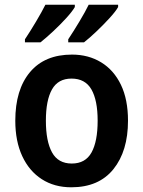

<svg xmlns="http://www.w3.org/2000/svg" viewBox="-20 -786 609 816"><path d="M524 -273Q524 -144 462 -67Q400 10 283 10Q211 10 157.5 -24.5Q104 -59 74.5 -122.5Q45 -186 45 -273Q45 -405 107.5 -479.5Q170 -554 286 -554Q356 -554 410 -521Q464 -488 494 -425.5Q524 -363 524 -273ZM175 -273Q175 -186 201 -138.5Q227 -91 285 -91Q343 -91 369 -138Q395 -185 395 -273Q395 -360 368.5 -406Q342 -452 284 -452Q227 -452 201 -406Q175 -360 175 -273ZM482 -756Q472 -738 446 -709.5Q420 -681 390 -652.5Q360 -624 337 -606H270V-619Q292 -652 317.5 -694.5Q343 -737 357 -766H482ZM298 -756Q287 -737 261.5 -709Q236 -681 206 -653Q176 -625 152 -606H86V-619Q108 -652 133 -694Q158 -736 173 -766H298Z"/></svg>

Font: Noto Sans Bengali SemiCondensed SemiBold
Style: Regular
Weight: 600
Width: 4
Designer: Joana Ranito - Universal Thirst; Jelle Bosma - Monotype Design Team
Foundry: Universal Thirst ehf.
Version: Version 3.000; ttfautohint (v1.8.4.7-5d5b)